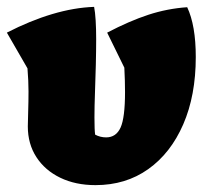

<svg xmlns="http://www.w3.org/2000/svg" viewBox="-32 -529 601 559"><path d="M246 10Q188 10 143.5 -11.5Q99 -33 74 -71.5Q49 -110 49 -161Q49 -173 50 -203Q51 -233 51 -263Q51 -293 48 -330L-12 -434Q56 -469 120 -488Q184 -507 242 -509Q245 -494 246.5 -469.5Q248 -445 248 -415Q248 -382 247 -340.5Q246 -299 244.5 -259Q243 -219 243 -187Q243 -150 245 -137Q260 -129 277 -129Q306 -129 319 -157.5Q332 -186 332 -261Q332 -278 331.5 -295Q331 -312 330 -332L280 -434Q345 -468 400 -486Q455 -504 513 -508Q538 -455 538 -363Q538 -251 501.5 -167Q465 -83 399.5 -36.5Q334 10 246 10Z"/></svg>

Font: Piazzolla Black
Style: Regular
Weight: 900
Designer: Juan Pablo del Peral
Foundry: Huerta Tipografica
Version: Version 1.330